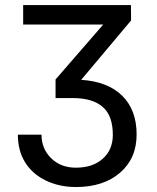

<svg xmlns="http://www.w3.org/2000/svg" viewBox="-20 -731 622 761"><path d="M389.2 -633.8H71.8V-710.9H499L499.5 -649.9L301.8 -414.6Q407.7 -407.7 464.6 -351.3Q521.5 -294.9 521.5 -198.2Q521.5 -103 455.8 -46.4Q390.1 10.3 280.8 10.3Q215.3 10.3 161.9 -15.4Q108.4 -41 79.6 -87.4Q50.8 -133.8 50.8 -197.3H144.5Q144.5 -141.6 182.6 -104Q220.7 -66.4 280.8 -66.4Q347.7 -66.4 387.5 -102.1Q427.2 -137.7 427.2 -196.3Q427.2 -272.9 386.7 -307.6Q346.2 -342.3 269 -342.3H200.2V-416Z"/></svg>

Font: Roboto
Style: Regular
Weight: 400
Designer: Google
Version: Version 2.134; 2016; ttfautohint (v1.6)